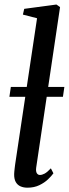

<svg xmlns="http://www.w3.org/2000/svg" viewBox="-20 -838 311 868"><path d="M143.5 -79.5Q141.5 -63 146.5 -55Q151.5 -47 160.5 -47Q170 -47 181.8 -53.2Q193.5 -59.5 210 -77L221.5 -54.5Q213 -42.5 197 -27.2Q181 -12 157.8 -0.8Q134.5 10.5 104 10.5Q86.5 10.5 72.8 4.5Q59 -1.5 51.2 -15.2Q43.5 -29 44 -51.5Q44 -56 44.8 -63.2Q45.5 -70.5 46.5 -79Q47.5 -87.5 48.5 -95L147.5 -755.5L83.5 -772L89.5 -798L235 -817.5L251.5 -806ZM271 -445 264.5 -400.5H22.5L29 -445Z"/></svg>

Font: Merriweather 72pt
Style: Italic
Weight: 400
Italic angle: -7.8°
Version: Version 2.101